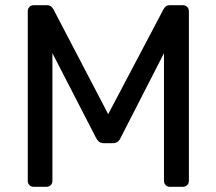

<svg xmlns="http://www.w3.org/2000/svg" viewBox="-20 -720 834 740"><path d="M110 0Q100 0 93.5 -6.5Q87 -13 87 -23V-676Q87 -687 93.5 -693.5Q100 -700 110 -700H160Q172 -700 178 -694Q184 -688 186 -684L397 -280L610 -684Q612 -688 617.5 -694Q623 -700 635 -700H684Q695 -700 701.5 -693.5Q708 -687 708 -676V-23Q708 -13 701.5 -6.5Q695 0 684 0H635Q625 0 618.5 -6.5Q612 -13 612 -23V-515L445 -189Q441 -179 433 -173.5Q425 -168 413 -168H382Q369 -168 362 -173.5Q355 -179 350 -189L182 -515V-23Q182 -13 175.5 -6.5Q169 0 159 0Z"/></svg>

Font: RubikRegular
Style: Regular
Weight: 400
Designer: Hubert and Fischer
Foundry: Hubert and Fischer
Version: Version 2.300;gftools[0.9.30]